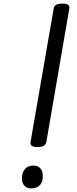

<svg xmlns="http://www.w3.org/2000/svg" viewBox="-20 -1035 428 1069"><path d="M189 -216Q145 -216 150 -244L279 -988Q281 -1002 293 -1008.5Q305 -1015 327 -1015Q371 -1015 366 -988L238 -244Q235 -230 223 -223Q211 -216 189 -216ZM154 14Q131 14 116.5 -0.5Q102 -15 102 -43Q102 -72 118 -92.5Q134 -113 167 -113Q190 -113 204 -98.5Q218 -84 218 -56Q220 -26 203.5 -6Q187 14 154 14Z"/></svg>

Font: Playwrite ZA
Style: Regular
Weight: 400
Designer: Veronika Burian, José Scaglione
Foundry: TypeTogether
Version: Version 1.002